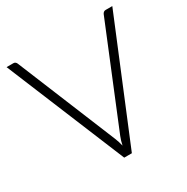

<svg xmlns="http://www.w3.org/2000/svg" viewBox="-161 -849 966 990"><g transform="rotate(-30 322.0 -354.0)"><path d="M7.5 -707.5H48Q55 -707.5 59.5 -703.8Q64 -700 66.5 -694L307.5 -107Q317 -84 323 -58Q328.5 -85 337.5 -107L578 -694Q580.5 -699.5 585.2 -703.5Q590 -707.5 597 -707.5H637L345 0H299.5Z"/></g></svg>

Font: o
Style: Regular
Weight: 300
Designer: Lukasz Dziedzic
Foundry: Lukasz Dziedzic
Version: Version 1.104; Western+Polish opensource; ttfautohint (v1.8.